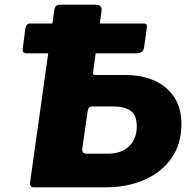

<svg xmlns="http://www.w3.org/2000/svg" viewBox="-20 -797 824 817"><path d="M123 0Q106 0 108 -21L211 -754Q213 -766 218.5 -771.5Q224 -777 237 -777H386Q416 -777 412 -750L376 -489Q374 -478 386 -478H510Q584 -478 638 -453.5Q692 -429 722 -382.5Q752 -336 752 -270Q752 -185 710.5 -125Q669 -65 596 -32.5Q523 0 428 0ZM349 -143H438Q496 -143 529 -174.5Q562 -206 562 -260Q562 -308 535 -326Q508 -344 464 -344H372Q356 -344 353 -324L330 -163Q328 -143 349 -143ZM97 -570Q83 -570 79 -575.5Q75 -581 77 -593L88 -676Q91 -697 109 -697H591Q608 -697 605 -679L593 -596Q590 -570 560 -570Z"/></svg>

Font: Libre Franklin ExtraBold
Style: Italic
Weight: 800
Italic angle: -8°
Designer: Pablo Impallari, Rodrigo Fuenzalida, Nhung Nguyen
Foundry: Impallari Type
Version: Version 3.000